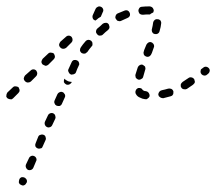

<svg xmlns="http://www.w3.org/2000/svg" viewBox="-32 -297 674 598"><path d="M27 268Q26 270 27 272Q28 275 30 277Q32 278 34 279Q39 282 43 280Q48 278 50 273L51 272Q52 270 52 267Q52 265 51 263Q50 260 48 259Q47 257 44 256Q40 254 35 255Q30 257 28 262V263Q27 265 27 268ZM49 225Q51 230 55 232Q60 234 65 232Q70 230 72 225L80 206Q83 201 81 196Q79 191 74 189Q69 187 65 189Q60 191 58 196L49 215Q47 220 49 225ZM78 158Q80 163 85 165Q87 166 90 166Q92 166 95 165Q97 165 99 163Q100 161 101 159L110 139Q112 135 110 130Q109 125 104 123Q99 121 94 123Q89 124 87 129L79 149Q77 153 78 158ZM108 92Q110 97 115 99Q119 101 124 99Q129 97 131 92L140 73Q141 71 141 68Q141 66 140 63Q139 61 138 59Q136 57 134 56Q129 54 124 56Q119 58 117 63L108 82Q106 87 108 92ZM137 21Q137 23 138 25Q139 28 140 29Q142 31 144 32Q149 34 154 33Q159 31 161 26L170 6Q171 4 171 2Q171 -1 170 -3Q169 -5 167 -7Q166 -9 163 -10Q159 -12 154 -10Q149 -8 147 -4L138 16Q137 18 137 21ZM28 -11Q29 -13 29 -16Q29 -18 28 -20Q27 -23 26 -25Q22 -28 17 -28Q12 -29 8 -25L-9 -9Q-10 -7 -11 -5Q-12 -3 -12 0Q-13 2 -12 5Q-11 7 -9 9Q-7 10 -5 11Q-3 12 0 12Q2 13 5 12Q7 11 9 9L25 -7Q27 -9 28 -11ZM420 12Q423 12 425 12Q427 11 429 9Q431 8 432 6Q434 4 434 1Q434 -4 431 -8Q428 -12 423 -13Q418 -13 415 -15Q413 -16 412 -17Q411 -20 409 -21Q407 -22 404 -23Q402 -23 399 -23Q397 -22 395 -21Q391 -18 390 -13Q389 -7 392 -3Q396 4 404 7Q411 11 420 12ZM504 1Q506 -1 507 -3Q508 -5 508 -8Q508 -10 508 -13Q506 -18 502 -20Q497 -22 492 -21Q482 -18 472 -16Q467 -15 464 -11Q461 -7 461 -2Q462 1 463 3Q465 5 467 6Q469 8 471 8Q474 9 476 9Q488 6 499 3Q502 2 504 1ZM573 -37Q574 -39 575 -41Q575 -44 574 -46Q574 -48 573 -50Q570 -55 564 -56Q559 -57 555 -54Q545 -47 537 -42Q535 -40 533 -38Q532 -36 531 -34Q531 -31 531 -29Q531 -26 533 -24Q535 -20 541 -19Q546 -18 550 -20Q559 -26 569 -33Q571 -35 573 -37ZM167 -46Q167 -43 167 -41Q168 -39 170 -37Q172 -35 174 -34Q179 -32 184 -34Q188 -36 191 -40V-42Q186 -42 180 -44Q174 -47 169 -51Q169 -52 168 -52V-51Q167 -48 167 -46ZM83 -63Q84 -66 84 -68Q84 -71 83 -73Q82 -75 81 -77Q77 -81 72 -81Q67 -81 63 -77L46 -62Q43 -58 42 -53Q42 -48 46 -44Q50 -40 55 -40Q60 -40 64 -43L80 -59Q82 -61 83 -63ZM390 -60Q390 -57 391 -55Q392 -53 394 -52Q396 -50 399 -49Q404 -48 408 -51Q413 -53 414 -58Q417 -68 420 -79Q421 -81 421 -84Q421 -86 420 -89Q419 -91 417 -92Q415 -94 413 -95Q408 -97 403 -94Q399 -92 397 -87Q393 -75 390 -65Q389 -62 390 -60ZM621 -75Q622 -80 619 -84Q616 -88 611 -89Q606 -90 602 -87L598 -84Q596 -83 594 -81Q593 -79 593 -76Q592 -74 593 -71Q593 -69 595 -67Q596 -65 598 -64Q600 -62 603 -62Q605 -61 608 -62Q610 -62 612 -64L616 -67Q620 -70 621 -75ZM215 -97Q215 -99 214 -102Q213 -104 212 -106Q210 -108 208 -109Q203 -111 198 -110Q193 -108 191 -103Q186 -92 181 -81Q179 -77 182 -72Q184 -67 189 -65Q191 -64 193 -65Q196 -65 198 -66Q200 -67 202 -68Q204 -70 205 -73Q208 -82 213 -92Q214 -94 215 -97ZM138 -116Q139 -118 139 -121Q139 -123 138 -125Q137 -128 136 -130Q132 -133 127 -133Q122 -134 118 -130L101 -114Q98 -110 97 -105Q97 -100 101 -96Q103 -95 105 -94Q107 -93 110 -92Q112 -92 114 -93Q117 -94 119 -96L135 -112Q137 -114 138 -116ZM417 -141 416 -137Q415 -135 415 -132Q415 -130 416 -127Q417 -125 419 -123Q420 -122 423 -121Q425 -120 428 -120Q430 -120 432 -121Q435 -122 436 -124Q438 -125 439 -128L441 -132L447 -149Q448 -151 448 -153Q448 -156 447 -158Q446 -161 444 -162Q443 -164 440 -165Q438 -166 436 -166Q433 -166 431 -165Q429 -164 427 -162Q425 -160 424 -158ZM256 -156Q256 -159 256 -161Q256 -164 255 -166Q254 -168 252 -170Q248 -173 243 -173Q237 -172 234 -168Q226 -159 220 -150Q217 -146 217 -140Q218 -135 222 -132Q224 -131 227 -130Q229 -130 232 -130Q234 -130 236 -132Q238 -133 240 -135Q246 -144 253 -152Q255 -154 256 -156ZM194 -173Q194 -178 191 -182Q187 -186 182 -186Q177 -186 173 -182L156 -167Q153 -163 152 -158Q152 -153 156 -149Q160 -145 165 -145Q170 -145 174 -148L190 -164Q194 -168 194 -173ZM308 -208Q309 -210 309 -213Q309 -215 308 -217Q308 -220 306 -222Q303 -226 298 -226Q292 -226 288 -223Q280 -215 271 -208Q269 -206 268 -204Q267 -201 267 -199Q267 -196 268 -194Q269 -192 271 -190Q274 -186 279 -186Q285 -186 288 -189Q296 -197 305 -204Q307 -206 308 -208ZM441 -201Q441 -199 442 -197Q443 -195 445 -193Q447 -192 450 -191Q455 -190 459 -192Q464 -195 465 -200Q469 -213 470 -224Q470 -226 470 -228Q469 -231 468 -233Q466 -235 464 -236Q462 -237 459 -237Q454 -238 450 -235Q446 -232 445 -227Q444 -218 441 -206Q440 -204 441 -201ZM372 -247Q374 -252 372 -257Q370 -262 366 -264Q361 -266 356 -264Q345 -260 334 -255Q329 -252 328 -247Q326 -242 329 -238Q330 -236 332 -234Q333 -232 336 -232Q338 -231 341 -231Q343 -231 345 -232Q355 -237 365 -241Q370 -243 372 -247ZM257 -240Q255 -245 257 -250L266 -270Q268 -274 273 -276Q277 -278 282 -276Q287 -274 289 -269Q291 -264 288 -259L282 -245Q278 -243 274 -240Q270 -236 265 -233Q265 -233 264 -233Q264 -233 263 -234Q258 -236 257 -240ZM429 -252Q421 -252 413 -251Q407 -251 403 -254Q400 -258 399 -263Q399 -268 402 -272Q405 -276 411 -276Q420 -277 429 -277Q432 -277 435 -277Q441 -276 444 -272Q447 -268 447 -263Q446 -262 446 -260Q446 -259 445 -258Q440 -256 436 -253Q436 -252 435 -252Q435 -252 434 -252Q433 -252 433 -252Q431 -252 429 -252Z"/></svg>

Font: FRB American Cursive Guidelines Dashed
Style: Italic
Weight: 400
Italic angle: -25°
Version: Version 2.0;Modular Font Editor K font №1